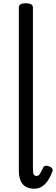

<svg xmlns="http://www.w3.org/2000/svg" viewBox="-20 -1135 342 1172"><path d="M189 17Q143 17 119 -10.5Q95 -38 95 -93V-1089Q95 -1102 105.5 -1108.5Q116 -1115 137 -1115Q159 -1115 170 -1108.5Q181 -1102 181 -1089V-106Q181 -80 186 -70.5Q191 -61 204 -61Q211 -61 216.5 -66Q222 -71 228.5 -82Q235 -93 243 -111Q247 -120 256 -122.5Q265 -125 278 -120Q292 -116 298 -107Q304 -98 300 -89Q288 -56 272 -32.5Q256 -9 235.5 4Q215 17 189 17Z"/></svg>

Font: Playwrite FR Moderne
Style: Regular
Weight: 400
Designer: Veronika Burian, José Scaglione
Foundry: TypeTogether
Version: Version 1.002